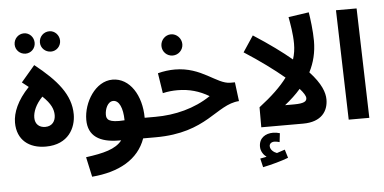

<svg xmlns="http://www.w3.org/2000/svg" viewBox="-62 -888 2562 1280"><g transform="rotate(-5 1219.0 -248.0)"><path d="M138 -626C175 -626 204 -656 204 -693C204 -731 175 -762 138 -762C100 -762 70 -731 70 -693C70 -656 100 -626 138 -626ZM308 -625C344 -625 374 -655 374 -692C374 -730 344 -761 308 -761C269 -761 239 -730 239 -692C239 -655 269 -625 308 -625ZM218 3C371 3 422 -107 422 -195C422 -327 333 -430 188 -545L96 -437L139 -403C60 -321 27 -240 27 -174C27 -57 107 3 218 3ZM226 -128C186 -128 158 -152 158 -195C158 -235 178 -284 224 -331C280 -278 295 -239 295 -201C295 -162 273 -128 226 -128Z M508 230C689 215 820 143 869 5H953C1003 5 1030 -22 1030 -65C1030 -103 1009 -131 963 -131H891C891 -280 815 -403 699 -403C584 -403 502 -267 502 -151C502 -43 577 5 709 5H722C679 61 597 81 479 97ZM635 -174C635 -210 654 -261 692 -261C731 -261 755 -209 756 -126C646 -118 635 -144 635 -174Z M1114 -528C1152 -528 1184 -559 1184 -598C1184 -637 1152 -670 1114 -670C1075 -670 1044 -637 1044 -598C1044 -559 1075 -528 1114 -528ZM953 5C1298 5 1373 -177 1527 -187L1511 -314H1480C1389 -314 1299 -434 1119 -434C1083 -434 1042 -429 1005 -419L1026 -284C1061 -292 1092 -295 1125 -295C1203 -295 1271 -275 1335 -237C1227 -164 1095 -131 963 -131Z M1926 -536C1926 -500 1921 -466 1910 -432C1847 -485 1764 -546 1657 -615L1586 -508C1689 -442 1781 -374 1850 -316C1807 -258 1745 -199 1660 -134V0H1940C2064 0 2109 -70 2109 -147C2109 -193 2088 -254 2011 -337C2043 -399 2060 -467 2060 -544C2060 -610 2049 -695 2042 -736L1905 -716C1913 -672 1926 -602 1926 -536ZM1831 -133C1871 -165 1907 -198 1937 -233C1962 -205 1976 -183 1976 -168C1976 -147 1960 -133 1891 -133ZM1649 266C1708 254 1776 235 1820 218L1803 162C1787 168 1769 174 1749 180C1729 173 1705 155 1705 130C1705 115 1718 103 1738 103C1750 103 1762 106 1773 109L1780 50C1767 46 1750 43 1734 43C1685 43 1640 69 1640 128C1640 158 1657 183 1678 199C1667 201 1654 203 1635 207Z M2245 0H2383L2362 -734H2224Z"/></g></svg>

Font: Noto Sans Arabic UI SmCn
Style: Bold
Weight: 700
Width: 4
Designer: Monotype Design Team, Nadine Chahine and Nizar Qandah
Foundry: Monotype Imaging Inc.
Version: Version 2.010